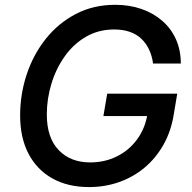

<svg xmlns="http://www.w3.org/2000/svg" viewBox="-20 -757 786 787"><path d="M344.7 9.8Q257.8 9.8 194.3 -25.9Q130.9 -61.5 96.7 -127.2Q62.5 -192.9 62.5 -283.7Q62.5 -371.1 89.6 -452.4Q116.7 -533.7 167.7 -597.9Q218.8 -662.1 290.8 -699.7Q362.8 -737.3 452.1 -737.3Q511.2 -737.3 560.5 -720Q609.9 -702.6 646 -670.9Q682.1 -639.2 701.7 -594.7Q721.2 -550.3 721.2 -496.6H607.4Q603 -528.8 590.8 -554.4Q578.6 -580.1 558.8 -598.6Q539.1 -617.2 511.2 -626.7Q483.4 -636.2 448.2 -636.2Q383.8 -636.2 332.5 -606.4Q281.2 -576.7 245.4 -526.1Q209.5 -475.6 190.7 -413.6Q171.9 -351.6 171.9 -287.6Q171.9 -192.4 220.5 -141.8Q269 -91.3 349.6 -91.3Q409.7 -91.3 459.2 -116Q508.8 -140.6 541.7 -185.3Q574.7 -230 584.5 -289.6L611.8 -281.2H403.8L419.4 -373H706.5L691.9 -286.1Q680.7 -217.8 649.7 -163.1Q618.7 -108.4 572.5 -69.8Q526.4 -31.2 468.3 -10.7Q410.2 9.8 344.7 9.8Z"/></svg>

Font: Inter 16pt Medium
Style: Italic
Weight: 500
Italic angle: -9.3988°
Version: Version 4.001;git-66647c0bb